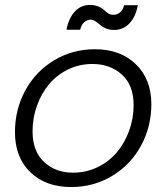

<svg xmlns="http://www.w3.org/2000/svg" viewBox="-20 -755 682 783"><path d="M597.2 -330.1Q597.2 -237.8 554.7 -160.2Q512.2 -82.5 437 -37.4Q361.8 7.8 270 7.8Q166.5 7.8 103.8 -52.7Q41 -113.3 41 -215.8Q41 -308.1 82.8 -385.5Q124.5 -462.9 199.7 -508.5Q274.9 -554.2 367.2 -554.2Q470.7 -554.2 533.9 -493.2Q597.2 -432.1 597.2 -330.1ZM112.8 -219.2Q112.8 -138.2 159.7 -94.5Q206.5 -50.8 277.8 -50.8Q331.1 -50.8 377.7 -73.2Q424.3 -95.7 456.3 -133.5Q488.3 -171.4 506.6 -221.7Q524.9 -272 524.9 -326.2Q524.9 -407.7 477.1 -450.9Q429.2 -494.1 356.9 -494.1Q303.7 -494.1 257.6 -471.7Q211.4 -449.2 179.9 -411.4Q148.4 -373.5 130.6 -323.7Q112.8 -273.9 112.8 -219.2ZM307.1 -633.8H251Q260.7 -682.1 285.6 -708.5Q310.5 -734.9 347.2 -734.9Q380.4 -734.9 404.8 -713.9Q414.6 -704.6 421.6 -700.4Q428.7 -696.3 432.6 -695.6Q436.5 -694.8 443.8 -694.8Q458 -694.8 470 -704.8Q481.9 -714.8 485.8 -733.9H542Q533.7 -687 508.1 -659.9Q482.4 -632.8 445.8 -632.8Q414.1 -632.8 390.1 -651.9Q387.2 -654.3 380.9 -659.4Q374.5 -664.6 370.8 -667.2Q367.2 -669.9 361.6 -672.4Q356 -674.8 350.1 -674.8Q335 -674.8 323.2 -664.3Q311.5 -653.8 307.1 -633.8Z"/></svg>

Font: SVN-Poppins Light
Style: Italic
Weight: 300
Italic angle: -10°
Designer: Ninad Kale (Devanagari), Jonny Pinhorn (Latin)
Foundry: Indian Type Foundry
Version: Version 3.002 2017